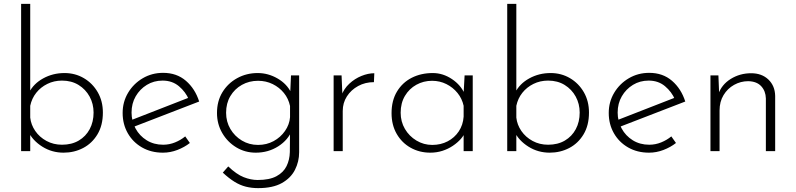

<svg xmlns="http://www.w3.org/2000/svg" viewBox="-20 -780 4110 991"><path d="M308 8Q248 8 198.5 -23Q149 -54 126 -101L136 -128V0H89V-760H136V-276L130 -302Q153 -348 203 -375.5Q253 -403 313 -403Q368 -403 413 -376.5Q458 -350 484.5 -304Q511 -258 511 -199Q511 -133 483 -86.5Q455 -40 409 -16Q363 8 308 8ZM300 -33Q350 -33 386.5 -54.5Q423 -76 443 -113.5Q463 -151 463 -199Q463 -244 442.5 -281.5Q422 -319 385.5 -341.5Q349 -364 300 -364Q259 -364 224.5 -347Q190 -330 167 -301Q144 -272 136 -234V-173Q140 -136 162 -104Q184 -72 220 -52.5Q256 -33 300 -33Z M821 8Q760 8 713 -19Q666 -46 639.5 -92.5Q613 -139 613 -197Q613 -254 641 -301Q669 -348 716.5 -376Q764 -404 822 -404Q892 -404 939.5 -363Q987 -322 1008 -256L666 -124L652 -158L965 -280L955 -266Q938 -306 903.5 -335Q869 -364 819 -364Q774 -364 738 -342Q702 -320 680.5 -283Q659 -246 659 -199Q659 -155 679.5 -117Q700 -79 737 -56Q774 -33 822 -33Q854 -33 883.5 -45Q913 -57 936 -76L960 -42Q932 -20 895.5 -6Q859 8 821 8Z M1312 191Q1279 191 1249 183.5Q1219 176 1190 158Q1161 140 1130 111L1158 79Q1201 120 1238 134.5Q1275 149 1310 149Q1371 149 1407 129.5Q1443 110 1459 77.5Q1475 45 1476 5L1477 -122L1488 -110Q1468 -58 1416.5 -25Q1365 8 1300 8Q1245 8 1199.5 -19.5Q1154 -47 1127 -93.5Q1100 -140 1100 -197Q1100 -258 1128 -304Q1156 -350 1204 -376.5Q1252 -403 1310 -403Q1364 -403 1412.5 -375Q1461 -347 1483 -301L1477 -279L1482 -391H1524V6Q1524 54 1502.5 96.5Q1481 139 1434.5 165Q1388 191 1312 191ZM1147 -198Q1147 -152 1169 -114.5Q1191 -77 1228.5 -54.5Q1266 -32 1312 -32Q1356 -32 1392 -51.5Q1428 -71 1451 -104Q1474 -137 1477 -175V-233Q1469 -271 1445.5 -300Q1422 -329 1387.5 -346Q1353 -363 1312 -363Q1266 -363 1228.5 -342Q1191 -321 1169 -284Q1147 -247 1147 -198Z M1743 -391 1748 -271 1742 -286Q1755 -322 1783 -348Q1811 -374 1845.5 -388Q1880 -402 1912 -402L1910 -356Q1865 -356 1828.5 -336Q1792 -316 1770.5 -282.5Q1749 -249 1749 -207V0H1702V-391Z M2201 8Q2145 8 2099.5 -17.5Q2054 -43 2027.5 -89Q2001 -135 2001 -196Q2001 -261 2029 -307.5Q2057 -354 2105 -378.5Q2153 -403 2214 -403Q2266 -403 2312.5 -372Q2359 -341 2379 -294L2372 -280L2378 -391H2420V0H2373V-121L2383 -103Q2376 -83 2359 -63.5Q2342 -44 2317.5 -27.5Q2293 -11 2263.5 -1.5Q2234 8 2201 8ZM2211 -32Q2255 -32 2290.5 -50.5Q2326 -69 2348 -102Q2370 -135 2373 -178V-234Q2365 -271 2341.5 -300Q2318 -329 2284 -346Q2250 -363 2210 -363Q2166 -363 2129 -342.5Q2092 -322 2070 -285Q2048 -248 2048 -198Q2048 -152 2070 -114.5Q2092 -77 2129.5 -54.5Q2167 -32 2211 -32Z M2817 8Q2757 8 2707.5 -23Q2658 -54 2635 -101L2645 -128V0H2598V-760H2645V-276L2639 -302Q2662 -348 2712 -375.5Q2762 -403 2822 -403Q2877 -403 2922 -376.5Q2967 -350 2993.5 -304Q3020 -258 3020 -199Q3020 -133 2992 -86.5Q2964 -40 2918 -16Q2872 8 2817 8ZM2809 -33Q2859 -33 2895.5 -54.5Q2932 -76 2952 -113.5Q2972 -151 2972 -199Q2972 -244 2951.5 -281.5Q2931 -319 2894.5 -341.5Q2858 -364 2809 -364Q2768 -364 2733.5 -347Q2699 -330 2676 -301Q2653 -272 2645 -234V-173Q2649 -136 2671 -104Q2693 -72 2729 -52.5Q2765 -33 2809 -33Z M3330 8Q3269 8 3222 -19Q3175 -46 3148.5 -92.5Q3122 -139 3122 -197Q3122 -254 3150 -301Q3178 -348 3225.5 -376Q3273 -404 3331 -404Q3401 -404 3448.5 -363Q3496 -322 3517 -256L3175 -124L3161 -158L3474 -280L3464 -266Q3447 -306 3412.5 -335Q3378 -364 3328 -364Q3283 -364 3247 -342Q3211 -320 3189.5 -283Q3168 -246 3168 -199Q3168 -155 3188.5 -117Q3209 -79 3246 -56Q3283 -33 3331 -33Q3363 -33 3392.5 -45Q3422 -57 3445 -76L3469 -42Q3441 -20 3404.5 -6Q3368 8 3330 8Z M3688 -391 3693 -268 3687 -292Q3704 -343 3751.5 -372.5Q3799 -402 3857 -402Q3912 -402 3946 -369.5Q3980 -337 3981 -285V0H3933V-272Q3932 -310 3909 -335Q3886 -360 3842 -361Q3803 -361 3769 -342Q3735 -323 3714.5 -289Q3694 -255 3694 -210V0H3647V-391Z"/></svg>

Font: Josefin Sans Thin Light
Style: Regular
Weight: 300
Version: Version 2.000